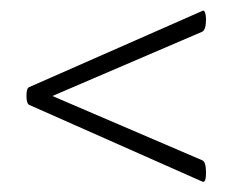

<svg xmlns="http://www.w3.org/2000/svg" viewBox="-20 -375 447 370"><path d="M377 -42Q377 -22 370 -25L36 -173Q31 -176 31 -190Q31 -205 36 -207L370 -354Q373 -356 375 -351Q377 -346 377 -338Q377 -318 370 -314L81 -190L370 -66Q377 -63 377 -42Z"/></svg>

Font: Cormorant Garamond
Style: Regular
Weight: 400
Designer: Christian Thalmann (Catharsis Fonts)
Version: Version 3.000